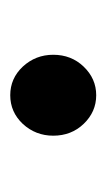

<svg xmlns="http://www.w3.org/2000/svg" viewBox="63 -265 207 373"><g transform="rotate(-90 166.5 -78.5)"><path d="M89.4 -78.6Q89.4 -112.8 112.3 -137.7Q135.3 -162.1 168 -162.1Q200.7 -162.1 223.6 -137.7Q246.6 -112.8 246.6 -78.6Q246.6 -43.5 223.6 -19.5Q200.2 4.9 168 4.9Q135.7 4.9 112.3 -19.5Q89.4 -43.5 89.4 -78.6Z"/></g></svg>

Font: Amarante
Style: Regular
Weight: 400
Designer: Karolina Lach
Foundry: Sorkin Type Co.
Version: Version 1.001